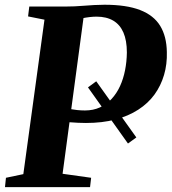

<svg xmlns="http://www.w3.org/2000/svg" viewBox="-32 -770 706 790"><path d="M529 -204.5 494.5 -179.5 330 -410.5 364 -435.5ZM-11.5 0 -7.5 -38.5 64 -53.5 151 -689 83.5 -702.5 88.5 -743H234Q275.5 -743 315.2 -746.5Q355 -750 398 -750.5Q488 -750.5 544.2 -728.8Q600.5 -707 627 -663.8Q653.5 -620.5 654.5 -556Q656 -506 643 -461.8Q630 -417.5 603.8 -381.2Q577.5 -345 537 -318.8Q496.5 -292.5 442.8 -278.2Q389 -264 321.5 -264Q307.5 -264 289.2 -264.8Q271 -265.5 254.8 -267Q238.5 -268.5 229.5 -269.5V-326.5Q241 -324 255.2 -321.5Q269.5 -319 285.5 -317.2Q301.5 -315.5 317.5 -315.5Q351.5 -315.5 379 -328Q406.5 -340.5 427.2 -363Q448 -385.5 461.8 -415.5Q475.5 -445.5 482.5 -480.8Q489.5 -516 490 -554Q490 -603.5 475.8 -636.2Q461.5 -669 433.8 -685.2Q406 -701.5 365.5 -701.5Q352 -701.5 337 -699.8Q322 -698 306.2 -694.8Q290.5 -691.5 273.5 -686L315.5 -725.5L225.5 -55L343 -38.5L338.5 0Z"/></svg>

Font: Merriweather 60pt ExtraBold
Style: Italic
Weight: 800
Italic angle: -7.8°
Version: Version 2.101